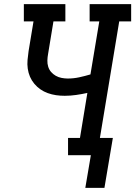

<svg xmlns="http://www.w3.org/2000/svg" viewBox="-20 -755 658 934"><path d="M488 159H395L422 0H311V-84H369L405 -303Q378 -297 350 -293Q322 -289 295 -289Q273 -289 252.5 -292Q232 -295 212.5 -302Q193 -309 176.5 -320.5Q160 -332 147 -347.5Q134 -363 126 -381.5Q118 -400 115 -421Q112 -442 114 -463.5Q116 -485 119 -506L143 -651H96V-735H298V-651H240L214 -493Q211 -477 210.5 -461Q210 -445 214.5 -430.5Q219 -416 228.5 -405Q238 -394 251 -386.5Q264 -379 279.5 -376Q295 -373 310 -373Q338 -373 365.5 -379Q393 -385 420 -393L463 -651H416V-735H618V-651H560L466 -84H529Z"/></svg>

Font: Iosevka Curly Slab MdEx
Style: Italic
Weight: 500
Width: 7
Italic angle: -9°
Monospace: yes
Designer: Belleve Invis
Foundry: Belleve Invis
Version: Version 11.0.0; ttfautohint (v1.8.3)